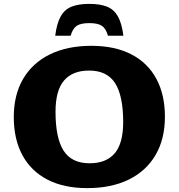

<svg xmlns="http://www.w3.org/2000/svg" viewBox="-20 -956 920 989"><path d="M451 -720Q571.5 -720 656.2 -676.2Q741 -632.5 785.2 -550.5Q829.5 -468.5 829.5 -354.5Q829.5 -240 781.2 -157.5Q733 -75 643.2 -31Q553.5 13 429.5 13Q308.5 13 224 -31Q139.5 -75 95.2 -157Q51 -239 51 -353Q51 -467.5 99.2 -549.8Q147.5 -632 237.2 -676Q327 -720 451 -720ZM441.5 -115Q527 -115 570.8 -166.2Q614.5 -217.5 614.5 -327Q614.5 -462.5 573 -527.5Q531.5 -592.5 439 -592.5Q353.5 -592.5 309.8 -541.2Q266 -490 266 -380.5Q266 -245 307.5 -180Q349 -115 441.5 -115ZM440 -837Q396 -837 375 -822.8Q354 -808.5 344 -772H264.5Q272.5 -836 292.8 -871.8Q313 -907.5 349 -921.8Q385 -936 440 -936Q495 -936 531 -921.8Q567 -907.5 587.2 -871.8Q607.5 -836 615.5 -772H536Q526 -808.5 505 -822.8Q484 -837 440 -837Z"/></svg>

Font: Newsreader 6pt
Style: Bold
Weight: 700
Designer: Hugues Gentile
Foundry: Production Type
Version: Version 1.003; ttfautohint (v1.8.3)